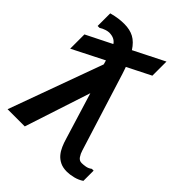

<svg xmlns="http://www.w3.org/2000/svg" viewBox="-211 -816 915 915"><g transform="rotate(45 246.5 -358.5)"><path d="M0 -431V-527L130 -592Q114 -617 77 -617Q69 -617 55 -612.5Q41 -608 29 -600H16V-685Q42 -692 61.5 -694.5Q81 -697 99 -697Q137 -697 164 -682.5Q191 -668 213 -634L368 -712V-617L249 -557Q252 -549 255 -540Q258 -531 261 -522L384 -129Q389 -112 398.5 -98Q408 -84 424 -84Q435 -84 450 -86.5Q465 -89 478 -99H490V-30Q471 -17 447 -11Q423 -5 403 -5Q376 -5 357 -14.5Q338 -24 325.5 -39Q313 -54 304.5 -73.5Q296 -93 290 -114L218 -349L109 -16H-7L166 -491L160 -512Z"/></g></svg>

Font: D2Coding
Style: Bold
Weight: 700
Monospace: yes
Designer: Yong-Rak Park; Jeong-Hwan Yoon; Sang-Min Lee;
Foundry: NHN Corporation
Version: Version 1.3.2; Build 20180524